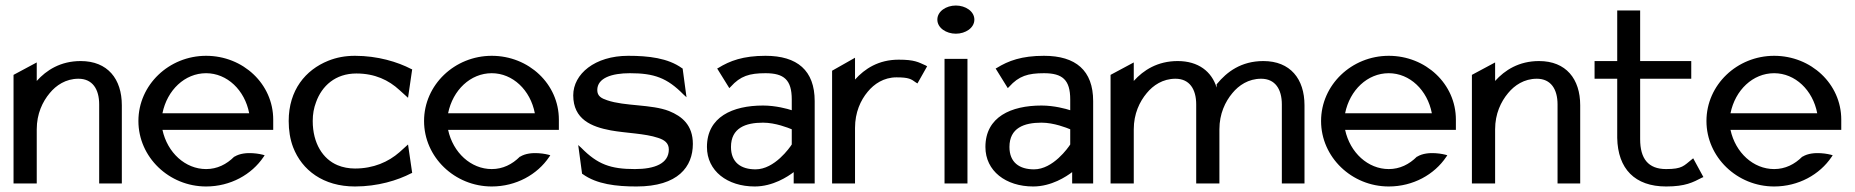

<svg xmlns="http://www.w3.org/2000/svg" viewBox="-20 -664 6714 695"><path d="M29 0H113V-196C113 -252 134 -296 160 -327C183 -355 218 -379 264 -379C315 -379 339 -341 339 -286V0H421V-283C421 -378 370 -443 272 -443C199 -443 148 -410 113 -371V-438L29 -393Z M481 -226C481 -95 592 11 726 11C814 11 891 -32 934 -96L938 -102L931 -104C931 -104 868 -121 829 -97H828C800 -69 766 -52 726 -52C651 -52 586 -111 568 -194H969V-231C969 -360 860 -462 726 -462C592 -462 481 -357 481 -226ZM568 -254C585 -338 649 -399 726 -399C802 -399 866 -338 882 -254Z M1025 -226C1025 -192 1030 -160 1041 -131C1073 -48 1150 11 1265 11C1347 11 1419 -11 1469 -37L1472 -38L1457 -141L1426 -113C1386 -78 1332 -54 1265 -54C1243 -54 1221 -58 1202 -66C1149 -88 1112 -145 1112 -226C1112 -251 1116 -273 1124 -294C1145 -353 1194 -398 1270 -398C1337 -398 1387 -374 1426 -338L1457 -310L1472 -413L1469 -414C1419 -440 1347 -462 1265 -462C1229 -462 1198 -456 1168 -444C1086 -411 1025 -338 1025 -226Z M1515 -226C1515 -95 1626 11 1760 11C1848 11 1925 -32 1968 -96L1972 -102L1965 -104C1965 -104 1902 -121 1863 -97H1862C1834 -69 1800 -52 1760 -52C1685 -52 1620 -111 1602 -194H2003V-231C2003 -360 1894 -462 1760 -462C1626 -462 1515 -357 1515 -226ZM1602 -254C1619 -338 1683 -399 1760 -399C1836 -399 1900 -338 1916 -254Z M2055 -319C2055 -232 2121 -205 2191 -192C2246 -182 2315 -181 2362 -165C2384 -158 2401 -147 2401 -123C2401 -72 2350 -52 2278 -52C2190 -52 2143 -69 2084 -129L2073 -139L2087 -35L2089 -34C2140 3 2211 11 2284 11C2435 11 2488 -61 2488 -143C2488 -211 2449 -243 2402 -262C2338 -287 2242 -279 2178 -301C2157 -308 2142 -316 2142 -338C2142 -382 2195 -399 2260 -399C2348 -399 2395 -382 2454 -322L2465 -312L2451 -416L2449 -417C2398 -454 2327 -462 2254 -462C2133 -462 2055 -396 2055 -319Z M2539 -132C2539 -45 2613 11 2712 11C2778 11 2832 -25 2853 -41V0H2929V-298C2929 -409 2866 -462 2751 -462C2670 -462 2622 -444 2580 -418L2576 -416L2620 -345L2625 -350C2660 -389 2693 -399 2751 -399C2818 -399 2846 -375 2846 -304V-265C2831 -270 2788 -282 2742 -282C2632 -282 2539 -241 2539 -132ZM2626 -132C2626 -201 2679 -220 2742 -220C2787 -220 2834 -201 2846 -196V-141C2839 -130 2784 -51 2715 -51C2662 -51 2626 -76 2626 -132Z M2992 0H3075V-201C3075 -257 3095 -301 3121 -332C3144 -360 3179 -384 3225 -384C3270 -384 3278 -378 3296 -365L3301 -362L3336 -424L3331 -427C3304 -439 3291 -448 3233 -448C3160 -448 3110 -415 3075 -376V-455L2992 -408Z M3373 -593C3373 -563 3405 -542 3440 -542C3475 -542 3507 -563 3507 -593C3507 -623 3475 -644 3440 -644C3405 -644 3373 -623 3373 -593ZM3399 0H3482V-451H3399Z M3547 -132C3547 -45 3621 11 3720 11C3786 11 3840 -25 3861 -41V0H3937V-298C3937 -409 3874 -462 3759 -462C3678 -462 3630 -444 3588 -418L3584 -416L3628 -345L3633 -350C3668 -389 3701 -399 3759 -399C3826 -399 3854 -375 3854 -304V-265C3839 -270 3796 -282 3750 -282C3640 -282 3547 -241 3547 -132ZM3634 -132C3634 -201 3687 -220 3750 -220C3795 -220 3842 -201 3854 -196V-141C3847 -130 3792 -51 3723 -51C3670 -51 3634 -76 3634 -132Z M4000 0H4084V-196C4084 -252 4105 -296 4131 -327C4154 -355 4189 -379 4235 -379C4286 -379 4310 -341 4310 -286V0H4394V-196C4394 -252 4415 -296 4441 -327C4464 -355 4499 -379 4545 -379C4596 -379 4620 -341 4620 -286V0H4702V-283C4702 -378 4651 -443 4553 -443C4473 -443 4421 -404 4385 -360L4384 -359V-347C4366 -405 4318 -443 4243 -443C4170 -443 4119 -410 4084 -371V-438L4000 -393Z M4762 -226C4762 -95 4873 11 5007 11C5095 11 5172 -32 5215 -96L5219 -102L5212 -104C5212 -104 5149 -121 5110 -97H5109C5081 -69 5047 -52 5007 -52C4932 -52 4867 -111 4849 -194H5250V-231C5250 -360 5141 -462 5007 -462C4873 -462 4762 -357 4762 -226ZM4849 -254C4866 -338 4930 -399 5007 -399C5083 -399 5147 -338 5163 -254Z M5308 0H5392V-196C5392 -252 5413 -296 5439 -327C5462 -355 5497 -379 5543 -379C5594 -379 5618 -341 5618 -286V0H5700V-283C5700 -378 5649 -443 5551 -443C5478 -443 5427 -410 5392 -371V-438L5308 -393Z M5752 -379H5834V-165C5836 -53 5898 11 6011 11C6081 11 6108 -4 6141 -21L6146 -23L6109 -91L6104 -87C6075 -64 6070 -52 6011 -52C5946 -52 5917 -90 5917 -160V-379H6102V-443H5917V-626H5834V-443H5752Z M6157 -226C6157 -95 6268 11 6402 11C6490 11 6567 -32 6610 -96L6614 -102L6607 -104C6607 -104 6544 -121 6505 -97H6504C6476 -69 6442 -52 6402 -52C6327 -52 6262 -111 6244 -194H6645V-231C6645 -360 6536 -462 6402 -462C6268 -462 6157 -357 6157 -226ZM6244 -254C6261 -338 6325 -399 6402 -399C6478 -399 6542 -338 6558 -254Z"/></svg>

Font: Charger Sport
Style: DfBd
Weight: 400
Designer: Jasper
Foundry: Cannot Into Space Fonts
Version: Version 1.1